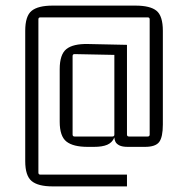

<svg xmlns="http://www.w3.org/2000/svg" viewBox="-20 -620 661 685"><path d="M433 45H168Q116 45 93 26Q70 7 70 -45V-510Q70 -563 93 -581.5Q116 -600 168 -600H463Q516 -600 538.5 -581.5Q561 -563 561 -510V-176Q561 -131 548 -113.5Q535 -96 497 -96H436Q416 -96 405.5 -101.5Q395 -107 391.5 -115Q388 -123 388 -130V-133L395 -176Q395 -146 387.5 -128.5Q380 -111 362.5 -103.5Q345 -96 315 -96H293Q241 -96 217 -115Q193 -134 193 -186V-373Q193 -426 217 -445Q241 -464 293 -463L433 -460V-140Q433 -133 440 -133H507Q514 -133 514 -140V-551Q514 -558 507 -558H124Q117 -558 117 -551V-4Q117 3 124 3H433ZM239 -140Q239 -133 246 -133H381Q384 -133 386 -134.5Q388 -136 388 -140V-431L395 -424L246 -427Q239 -427 239 -420Z"/></svg>

Font: Gemunu Libre ExtraLight ExtraLight
Style: Regular
Weight: 250
Version: Version 1.100